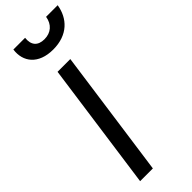

<svg xmlns="http://www.w3.org/2000/svg" viewBox="-323 -1029 1054 1054"><g transform="rotate(-45 204.0 -501.5)"><path d="M45 0H144L248 -745H149ZM64 -1003C52 -917 105 -848 219 -848C332 -848 394 -915 408 -1003H318C310 -952 275 -922 225 -922C173 -922 149 -952 155 -1003Z"/></g></svg>

Font: Mluvka Medium
Style: Italic
Weight: 500
Italic angle: -8°
Designer: Modified by Jiří Krblich, Original typeface by Gumpita Rahayu
Foundry: Gumpita Rahayu & Jiří Krblich
Version: Version 2.000;Glyphs 3.1.1 (3134)